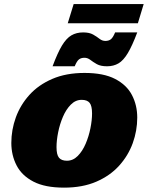

<svg xmlns="http://www.w3.org/2000/svg" viewBox="-20 -888 714 924"><path d="M387 -537Q478.5 -537 534.2 -508Q590 -479 615.2 -430.2Q640.5 -381.5 640.5 -322Q640.5 -259 618.8 -199Q597 -139 553.5 -90.8Q510 -42.5 443.8 -13.8Q377.5 15 288 15Q196.5 15 140.8 -14Q85 -43 59.8 -92Q34.5 -141 34.5 -200Q34.5 -263 56.2 -323Q78 -383 121.5 -431.2Q165 -479.5 231.5 -508.2Q298 -537 387 -537ZM302 -114.5Q331.5 -114.5 354.2 -137.5Q377 -160.5 392.2 -196.2Q407.5 -232 415.2 -271Q423 -310 423 -342Q423 -379 411.2 -393.2Q399.5 -407.5 373 -407.5Q343.5 -407.5 320.8 -384.5Q298 -361.5 282.8 -325.8Q267.5 -290 259.8 -251Q252 -212 252 -180Q252 -143 264 -128.8Q276 -114.5 302 -114.5ZM640.5 -732Q616.5 -668 595.2 -632.5Q574 -597 550.2 -583Q526.5 -569 495 -569Q464.5 -569 446.2 -579.2Q428 -589.5 414.8 -599.8Q401.5 -610 386.5 -610Q370.5 -610 360.2 -602.2Q350 -594.5 339.5 -569H233Q257 -633.5 278.2 -668.8Q299.5 -704 323.8 -718Q348 -732 380 -732Q410 -732 428 -721.8Q446 -711.5 459 -701.2Q472 -691 487 -691Q503 -691 513.2 -698.8Q523.5 -706.5 534 -732ZM306 -776 334.5 -868.5H671.5L643.5 -776Z"/></svg>

Font: Newsreader 6pt ExtraBold
Style: Italic
Weight: 800
Italic angle: -17°
Designer: Hugues Gentile
Foundry: Production Type
Version: Version 1.003; ttfautohint (v1.8.3)